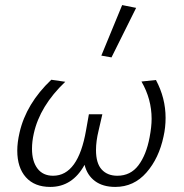

<svg xmlns="http://www.w3.org/2000/svg" viewBox="-20 -731 723 756"><path d="M419 -505 379 -512 461 -711 516 -700ZM632 -267Q632 -229 624 -194Q606 -108 556.5 -51.5Q507 5 434 5Q385 5 354 -18Q323 -41 313 -82Q265 5 178 5Q116 5 82 -33Q48 -71 48 -138Q48 -170 57 -209Q83 -323 182 -417L237 -409Q137 -314 113 -205Q106 -174 106 -145Q106 -96 127.5 -67.5Q149 -39 189 -39Q288 -39 319 -219L330 -281H383L368 -216Q358 -175 358 -140Q358 -88 380.5 -63.5Q403 -39 442 -39Q494 -39 525 -80Q556 -121 569 -190Q577 -232 577 -263Q577 -341 537 -410L594 -416Q632 -345 632 -267Z"/></svg>

Font: Ysabeau Infant Semilight
Style: Italic
Weight: 300
Italic angle: -12°
Designer: Christian Thalmann (Catharsis Fonts)
Version: Version 0.003